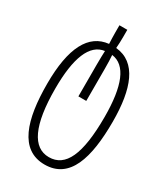

<svg xmlns="http://www.w3.org/2000/svg" viewBox="-219 -753 959 1099"><g transform="rotate(30 261.0 -203.5)"><path d="M262 249C427 249 478 83 478 -159C478 -375 424 -521 284 -534C286 -559 287 -584 287 -609V-656H235V-608C235 -584 236 -559 237 -534C110 -521 44 -398 44 -159C44 77 96 249 262 249ZM262 200C155 200 98 84 98 -159C98 -361 143 -475 237 -487C236 -461 235 -437 235 -396V-186H287V-396C287 -437 286 -462 284 -488C378 -476 424 -364 424 -159C424 90 371 200 262 200Z"/></g></svg>

Font: Noto Sans Georgian ExtraCondensed Light
Style: Regular
Weight: 300
Width: 2
Designer: Monotype Design Team, Akaki Razmadze
Foundry: Google LLC
Version: Version 2.005